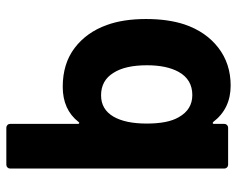

<svg xmlns="http://www.w3.org/2000/svg" viewBox="-91 -649 748 606"><g transform="rotate(-90 283.0 -346.0)"><path d="M526 -259Q526 -190 509 -138Q486 -70 435.5 -31Q385 8 316 8Q243 8 201 -47Q199 -49 197 -48.5Q195 -48 195 -45V-12Q195 -7 191.5 -3.5Q188 0 183 0H66Q61 0 57.5 -3.5Q54 -7 54 -12V-688Q54 -693 57.5 -696.5Q61 -700 66 -700H183Q188 -700 191.5 -696.5Q195 -693 195 -688V-474Q195 -471 197 -470Q199 -469 201 -472Q240 -522 312 -522Q385 -522 434.5 -484.5Q484 -447 507 -383Q526 -331 526 -259ZM380 -256Q380 -325 356 -362Q332 -401 285 -401Q241 -401 218 -362Q196 -324 196 -257Q196 -190 216 -156Q240 -113 286 -113Q335 -113 359 -156Q380 -194 380 -256Z"/></g></svg>

Font: UMi
Style: Bold
Weight: 700
Designer: Peter Middis
Foundry: We Are UMi
Version: Version 1.0